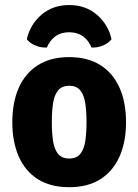

<svg xmlns="http://www.w3.org/2000/svg" viewBox="-20 -746 562 780"><path d="M492 -249.5Q492 -169.5 465.5 -110Q439 -50.5 387.8 -18Q336.5 14.5 261 14.5Q185 14.5 133.5 -18.2Q82 -51 56 -110.5Q30 -170 30 -249.5Q30 -330 56.2 -389.2Q82.5 -448.5 134 -481.2Q185.5 -514 261 -514Q337 -514 388.5 -481Q440 -448 466 -388.8Q492 -329.5 492 -249.5ZM190.5 -249.5Q190.5 -208.5 195.2 -175Q200 -141.5 215.2 -121.8Q230.5 -102 261 -102Q292 -102 307 -121.8Q322 -141.5 326.8 -175Q331.5 -208.5 331.5 -249.5Q331.5 -291 326.8 -324.5Q322 -358 307 -377.8Q292 -397.5 261 -397.5Q230.5 -397.5 215.2 -377.8Q200 -358 195.2 -324.5Q190.5 -291 190.5 -249.5ZM433 -586.5Q420 -570 397.5 -560.8Q375 -551.5 351.5 -553Q340.5 -581.5 317.5 -598.2Q294.5 -615 261 -615Q227.5 -615 204.8 -598.2Q182 -581.5 170.5 -553Q147 -551.5 124.5 -560.8Q102 -570 89 -586.5Q102 -646 148 -685.8Q194 -725.5 261 -725.5Q328 -725.5 374 -685.8Q420 -646 433 -586.5Z"/></svg>

Font: Signika Light
Style: Bold
Weight: 700
Version: Version 2.003;gftools[0.9.32]